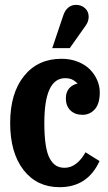

<svg xmlns="http://www.w3.org/2000/svg" viewBox="-20 -755 447 793"><path d="M335 -650.9 268.1 -556.2H195.8L241.2 -690.9Q248 -711.9 261.7 -723.4Q275.4 -734.9 293.9 -734.9Q315.9 -734.9 331.1 -721.2Q346.2 -707.5 346.2 -686Q346.2 -667 335 -650.9ZM247.1 -62Q272.5 -62 294.7 -79.1Q316.9 -96.2 333 -126L391.1 -89.8Q341.8 18.1 226.1 18.1Q132.3 18.1 77.1 -53Q22 -124 22 -247.1Q22 -370.1 79.3 -441.2Q136.7 -512.2 233.9 -512.2Q271.5 -512.2 302.2 -499.8Q333 -487.3 352.3 -467.3Q371.6 -447.3 381.8 -423.1Q392.1 -398.9 392.1 -374Q392.1 -326.7 371.6 -303.7Q351.1 -280.8 320.8 -280.8Q289.6 -280.8 270.8 -299.1Q252 -317.4 252 -349.1Q252 -373.5 264.9 -389.2Q277.8 -404.8 300.8 -410.2Q287.6 -422.4 276.4 -427.2Q265.1 -432.1 249 -432.1Q163.1 -432.1 163.1 -247.1Q163.1 -192.9 168.9 -155.8Q174.8 -118.7 186.5 -98.6Q198.2 -78.6 212.6 -70.3Q227.1 -62 247.1 -62Z"/></svg>

Font: Margherita Black
Style: Regular
Weight: 900
Designer: James Puckett
Foundry: Dunwich Type Founders
Version: Version 1.008;hotconv 1.0.109;makeotfexe 2.5.65596